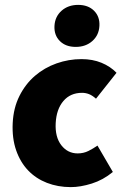

<svg xmlns="http://www.w3.org/2000/svg" viewBox="-20 -754 512 786"><path d="M32 -250Q35 -312 59.5 -361Q84 -410 123 -443.5Q162 -477 211.5 -494.5Q261 -512 314 -512Q359 -512 395.5 -497Q432 -482 457 -456L373 -350Q357 -364 343.5 -369Q330 -374 316 -374Q268 -374 239.5 -340.5Q211 -307 208 -250Q205 -193 231 -159.5Q257 -126 298 -126Q322 -126 342 -136Q362 -146 379 -158L442 -50Q402 -17 355.5 -2.5Q309 12 270 12Q217 12 172 -5.5Q127 -23 95 -56.5Q63 -90 46 -139Q29 -188 32 -250ZM290 -562Q249 -562 225 -586Q201 -610 203 -648Q205 -686 232 -710Q259 -734 300 -734Q341 -734 365 -710Q389 -686 387 -648Q385 -610 358 -586Q331 -562 290 -562Z"/></svg>

Font: Kilde Sans Black
Style: Regular
Weight: 900
Italic angle: -3°
Designer: Paul D. Hunt
Foundry: Adobe Systems Incorporated
Version: Version 1.050;PS Version 1.000;hotconv 1.0.70;makeotf.lib2.5